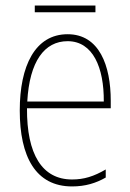

<svg xmlns="http://www.w3.org/2000/svg" viewBox="-20 -660 468 690"><path d="M323 -640H105V-616H323ZM223 -537C106 -537 51 -423 51 -263C51 -97 108 10 239 10C287 10 325 -2 360 -22V-51C317 -26 282 -15 239 -15C131 -15 76 -106 77 -271H378V-298C378 -424 337 -537 223 -537ZM223 -512C314 -512 354 -417 353 -295H78C86 -440 140 -512 223 -512Z"/></svg>

Font: Noto Sans Ethiopic Condensed Thin
Style: Regular
Weight: 100
Width: 3
Designer: Monotype Design Team
Foundry: Monotype Imaging Inc.
Version: Version 2.102